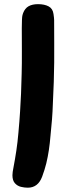

<svg xmlns="http://www.w3.org/2000/svg" viewBox="-20 -622 358 920"><path d="M239.4 -525.9Q239.4 -465.1 239.8 -416.3Q240.2 -367.6 239.7 -322.7Q239.2 -277.9 237.7 -229.8Q236.2 -181.8 233.2 -122.8Q232.2 -88.8 229.2 -49.9Q226.2 -11 222 28Q219 64.8 214.1 97.5Q209.2 130.2 201.7 161.1Q194.1 191.9 181.8 224.9Q162 277.4 113 277.4Q97.6 277.4 80.4 273.3Q63.2 269.1 51.4 255.9Q39.6 242.8 39.6 217.7Q39.6 210.3 40.9 201.2Q42.3 192.1 44.1 183Q52.3 139.8 58.3 99.8Q64.3 59.8 68.3 13.3Q73.6 -44.8 76.2 -87.8Q78.8 -130.9 80.8 -172.6Q82.8 -214.2 83.8 -268.8Q84.8 -295.2 84.7 -319.7Q84.6 -344.1 84.8 -376.9Q85.2 -413.1 84.6 -449.4Q84 -485.7 85.2 -525.7Q85.2 -532.4 86.2 -541.1Q87.2 -549.7 90.6 -559Q99.4 -582.3 117.2 -592.2Q135 -602.1 162.2 -602.1Q193.2 -602.1 213.2 -591.3Q233.1 -580.6 236.4 -554.7Q237.7 -546.9 238.6 -537.7Q239.4 -528.6 239.4 -525.9Z"/></svg>

Font: Playpen Sans Hebrew
Style: Regular
Weight: 400
Designer: Tom Grace, Laura Meseguer, Veronika Burian, José Scaglione
Foundry: TypeTogether
Version: Version 2.000